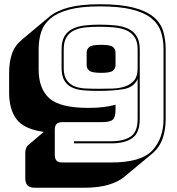

<svg xmlns="http://www.w3.org/2000/svg" viewBox="-20 -765 833 904"><path d="M145 119Q120 119 109.5 108Q99 97 99 73V-45Q99 -58 102.5 -67Q106 -76 113 -82L186 -144Q93 -157 58 -203.5Q23 -250 23 -328V-424Q23 -472 36 -511Q49 -550 83 -578L212 -686Q245 -714 302.5 -729.5Q360 -745 450 -745Q546 -745 607 -729.5Q668 -714 702 -686Q736 -658 748 -619Q760 -580 760 -533V-205Q760 -154 745.5 -112.5Q731 -71 697 -42L567 66Q538 91 490.5 105Q443 119 375 119ZM504 0Q645 0 697.5 -57Q750 -114 750 -205V-533Q750 -579 737.5 -616Q725 -653 692 -679.5Q659 -706 600.5 -720.5Q542 -735 450 -735Q364 -735 308 -720.5Q252 -706 219.5 -679.5Q187 -653 174.5 -616Q162 -579 162 -533V-437Q162 -348 212 -302.5Q262 -257 397 -257Q437 -257 468.5 -261Q500 -265 524 -272V-250Q524 -213 511 -201.5Q498 -190 461 -190H274Q255 -190 246.5 -181.5Q238 -173 238 -154V-36Q238 -17 246.5 -8.5Q255 0 274 0ZM328 -90V-100H504Q561 -100 594.5 -121.5Q628 -143 628 -205V-393Q610 -353 560 -345Q510 -337 444 -337Q407 -337 375.5 -339.5Q344 -342 320.5 -352.5Q297 -363 283.5 -385Q270 -407 270 -445V-533Q270 -571 283.5 -594Q297 -617 321 -629Q345 -641 377.5 -645Q410 -649 447 -649Q487 -649 522 -645.5Q557 -642 583 -630Q609 -618 623.5 -594.5Q638 -571 638 -533V-205Q638 -139 602.5 -114.5Q567 -90 504 -90ZM444 -347Q477 -347 510 -348Q543 -349 569 -358Q595 -367 611.5 -386.5Q628 -406 628 -442V-533Q628 -569 613.5 -590.5Q599 -612 574.5 -622.5Q550 -633 517 -636Q484 -639 447 -639Q413 -639 382.5 -636Q352 -633 329 -622Q306 -611 293 -589.5Q280 -568 280 -533V-445Q280 -409 293.5 -389Q307 -369 329 -359.5Q351 -350 381 -348.5Q411 -347 444 -347ZM524 -458Q524 -443 512 -432.5Q500 -422 457 -422Q412 -422 400 -432.5Q388 -443 388 -458V-517Q388 -533 400 -543.5Q412 -554 457 -554Q500 -554 512 -543.5Q524 -533 524 -517Z"/></svg>

Font: Bungee Shade
Style: Regular
Weight: 400
Designer: David Jonathan Ross
Foundry: David Jonathan Ross
Version: Version 1.000;PS 1.0;hotconv 1.0.72;makeotf.lib2.5.5900